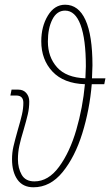

<svg xmlns="http://www.w3.org/2000/svg" viewBox="-20 -784 467 814"><path d="M31 -109Q31 -137 37 -163Q43 -189 56 -235Q67 -272 73 -298Q79 -324 79 -348Q79 -379 49 -379H24L29 -404H58Q79 -404 91.5 -389.5Q104 -375 104 -354Q104 -326 98 -300Q92 -274 80 -233Q68 -194 62 -166Q56 -138 56 -109Q56 -71 72 -43Q88 -15 126 -15Q185 -15 230.5 -77Q276 -139 303.5 -233.5Q331 -328 340 -427Q250 -430 202.5 -480.5Q155 -531 155 -609Q155 -672 183 -718Q211 -764 256 -764Q313 -764 342.5 -699Q372 -634 372 -507Q372 -490 370 -452H427L422 -427H369Q360 -319 329 -219Q298 -119 245.5 -54.5Q193 10 122 10Q77 10 54 -22.5Q31 -55 31 -109ZM344 -503Q344 -618 321.5 -678.5Q299 -739 256 -739Q221 -739 202 -701.5Q183 -664 183 -608Q183 -542 222 -498.5Q261 -455 342 -452Q344 -488 344 -503Z"/></svg>

Font: Noto Serif CondThin
Style: Italic
Weight: 250
Width: 3
Italic angle: -12°
Designer: Monotype Design Team
Foundry: Monotype Imaging Inc.
Version: Version 1.001